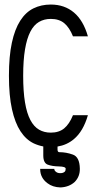

<svg xmlns="http://www.w3.org/2000/svg" viewBox="-20 -650 425 849"><path d="M204.6 -629.9Q265.1 -629.9 306.9 -594.7Q348.6 -559.6 368.7 -489.3H302.7Q287.1 -528.3 264.2 -547.4Q241.2 -566.4 204.6 -566.4Q175.3 -566.4 152.3 -553Q129.4 -539.6 114 -509.5Q98.6 -479.5 90.6 -431.6Q82.5 -383.8 82.5 -314.9Q82.5 -245.1 90.6 -197Q98.6 -148.9 114.3 -119.4Q129.9 -89.8 152.6 -76.7Q175.3 -63.5 204.6 -63.5Q240.7 -63.5 263.7 -82.3Q286.6 -101.1 302.7 -140.6H368.7Q348.1 -69.3 306.6 -34.7Q275.9 -8.8 234.4 -2V11.7Q234.4 22.9 242.7 22.9Q272.9 22.9 302.5 33.7Q332 44.4 333 95.2Q334 130.4 310.1 154.8Q285.6 176.8 249 178.7H246.1Q212.9 177.7 189.9 160.2Q158.2 136.7 157.7 99.1V96.7H220.2V97.7Q220.2 104 227.1 109.4Q234.4 115.7 246.1 115.7H247.1Q258.8 115.7 266.1 109.4Q270.5 105 270.5 96.2Q270.5 86.4 239.7 85.9Q210.9 85.4 191.2 78.1Q171.4 70.8 171.4 37.1V-2.4Q148.9 -6.8 128.9 -16.1Q94.7 -32.7 70.6 -69.6Q46.4 -106.4 33 -166.7Q19.5 -227.1 19.5 -314.9Q19.5 -401.4 32.5 -461.2Q45.4 -521 69.6 -558.6Q93.8 -596.2 127.9 -613Q162.1 -629.9 204.6 -629.9Z"/></svg>

Font: Fibel Sued LRS
Style: Regular
Weight: 400
Designer: Peter Wiegel
Foundry: Peter Wiegel
Version: Version 000.000